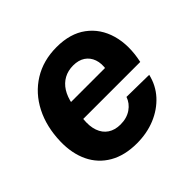

<svg xmlns="http://www.w3.org/2000/svg" viewBox="-141 -695 854 854"><g transform="rotate(-45 286.0 -268.0)"><path d="M266 10Q189.7 10 136.2 -20.8Q82.7 -51.7 56 -107.3Q29.3 -163 31 -236.7Q33.3 -327.3 69 -397.2Q104.7 -467 168.2 -506.5Q231.7 -546 316 -546Q401.7 -546 456.3 -505.3Q511 -464.7 531.2 -394.5Q551.3 -324.3 532.3 -236H173.7Q169.3 -193.3 180 -163.2Q190.7 -133 214.8 -117Q239 -101 273.7 -101Q313.3 -101 341 -120Q368.7 -139 379 -169.3L520 -167.3Q507.3 -113 471.2 -73.3Q435 -33.7 382.2 -11.8Q329.3 10 266 10ZM186.3 -317.7 177.7 -327.7H410.3L401 -316.3Q407.3 -352.7 397.8 -379.5Q388.3 -406.3 366 -421.2Q343.7 -436 310 -436Q277.7 -436 252.3 -422.2Q227 -408.3 210.3 -382.2Q193.7 -356 186.3 -317.7Z"/></g></svg>

Font: Mona Sans
Style: Italic
Weight: 200
Italic angle: -11.6951°
Designer: Deni Anggara
Foundry: GitHub
Version: Version 2.000